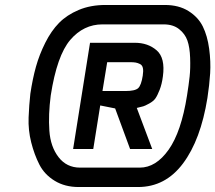

<svg xmlns="http://www.w3.org/2000/svg" viewBox="-20 -752 866 772"><path d="M392 -386H484Q523 -386 535.5 -397.5Q548 -409 554 -448Q557 -467 554.5 -478.5Q552 -490 543 -494.5Q534 -499 525.5 -500.5Q517 -502 502 -502H411ZM274 -153 342 -580H522Q575 -580 610 -549.5Q645 -519 635 -445Q631 -414 622 -391Q613 -368 605 -356.5Q597 -345 579.5 -335.5Q562 -326 556 -324.5Q550 -323 530 -318L592 -153H503L443 -316L383 -328L355 -153ZM184 -368Q174 -291 178.5 -226.5Q183 -162 215.5 -120Q248 -78 302 -78H542Q607 -78 658 -150Q709 -222 732 -368Q739 -412 742.5 -444.5Q746 -477 744.5 -519.5Q743 -562 733.5 -589Q724 -616 700 -635Q676 -654 638 -654H392Q316 -654 262.5 -591.5Q209 -529 184 -368ZM102 -375Q111 -435 124.5 -483.5Q138 -532 162 -580Q186 -628 217.5 -660Q249 -692 296.5 -712Q344 -732 404 -732H643Q699 -732 738 -707.5Q777 -683 795.5 -645.5Q814 -608 821 -556Q828 -504 825 -457Q822 -410 814 -358Q787 -190 716 -95Q645 0 535 0H296Q241 0 200 -25Q159 -50 138.5 -90Q118 -130 105.5 -179.5Q93 -229 95 -279.5Q97 -330 102 -375Z"/></svg>

Font: Exo
Style: Demi Bold Italic
Weight: 600
Designer: Natanael Gama
Version: Version 1